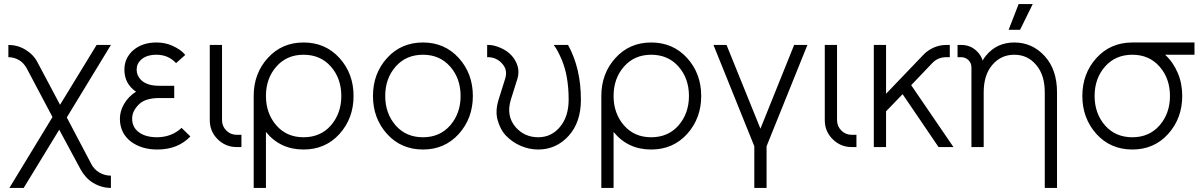

<svg xmlns="http://www.w3.org/2000/svg" viewBox="-20 -720 5880 940"><path d="M21 -500V-440Q48 -440 73 -426Q85 -419 94 -409Q103 -399 110 -387L237 -147L26 200H96L270 -85L375 110Q386 130 401.5 147Q417 164 437 176Q478 200 523 200V140Q493 140 467 125Q440 109 427 83L307 -145L523 -500H453L274 -207L163 -416Q143 -454 104 -477Q66 -500 21 -500Z M833 -300H760Q700 -300 671 -328Q649 -350 649 -379Q649 -408 671 -428Q698 -452 746 -452Q804 -452 842 -411L887 -451Q876 -465 860 -476Q844 -487 824 -496Q789 -512 746 -512Q675 -512 630 -472Q589 -434 589 -379Q589 -310 646 -271Q610 -249 588 -212Q567 -176 567 -139Q567 -68 622 -26Q674 12 750 12Q851 12 912 -52L869 -94Q821 -49 750 -48Q691 -48 658 -74Q627 -98 627 -139Q627 -159 635.5 -176Q644 -193 660 -209Q691 -240 760 -240H833Z M1007 -500V-132Q1007 -77 1045 -39Q1084 0 1139 0H1162V-60H1139Q1109 -60 1088 -81Q1067 -102 1067 -132V-500Z M1466 -452Q1549 -452 1600 -394Q1651 -336 1651 -250Q1651 -165 1600 -106Q1549 -48 1466 -48Q1384 -48 1333 -106Q1282 -165 1282 -250Q1282 -336 1333 -394Q1384 -452 1466 -452ZM1466 -512Q1360 -512 1291 -436Q1222 -360 1222 -250V200H1282V-74Q1352 12 1466 12Q1573 12 1642 -64Q1711 -141 1711 -250Q1711 -360 1642 -436Q1573 -512 1466 -512Z M2051 -512Q1944 -512 1875 -436Q1806 -360 1806 -250Q1806 -141 1875 -64Q1944 12 2051 12Q2157 12 2226 -64Q2295 -141 2295 -250Q2295 -360 2226 -436Q2157 -512 2051 -512ZM2051 -452Q2133 -452 2184 -394Q2235 -336 2235 -250Q2235 -165 2184 -106Q2133 -48 2051 -48Q1968 -48 1917 -106Q1866 -165 1866 -250Q1866 -336 1917 -394Q1968 -452 2051 -452Z M2365 -500V-440H2369Q2410 -440 2438 -409Q2467 -378 2453 -334L2421 -232Q2404 -177 2416 -133Q2422 -111 2432 -91.5Q2442 -72 2457 -56Q2488 -24 2529 -6Q2571 12 2615 12Q2703 12 2764 -55Q2824 -121 2824 -232Q2824 -386 2761 -500H2691Q2703 -484 2712.5 -465.5Q2722 -447 2730 -428Q2747 -388 2755.5 -339Q2764 -290 2764 -232Q2764 -149 2721 -98Q2679 -48 2615 -48Q2548 -48 2504 -98Q2457 -153 2481 -232L2513 -334Q2523 -366 2514 -397Q2504 -428 2483 -450Q2462 -472 2430 -486Q2414 -493 2399.5 -496.5Q2385 -500 2369 -500Z M3168 -452Q3251 -452 3302 -394Q3353 -336 3353 -250Q3353 -165 3302 -106Q3251 -48 3168 -48Q3086 -48 3035 -106Q2984 -165 2984 -250Q2984 -336 3035 -394Q3086 -452 3168 -452ZM3168 -512Q3062 -512 2993 -436Q2924 -360 2924 -250V200H2984V-74Q3054 12 3168 12Q3275 12 3344 -64Q3413 -141 3413 -250Q3413 -360 3344 -436Q3275 -512 3168 -512Z M3473 -500 3673 -4V200H3733V-4L3933 -500H3868L3703 -90L3537 -500Z M4018 -500V-132Q4018 -77 4056 -39Q4095 0 4150 0H4173V-60H4150Q4120 -60 4099 -81Q4078 -102 4078 -132V-500Z M4258 -500V0H4318V-175L4399 -259L4575 0H4648L4441 -303L4546 -413Q4573 -440 4613 -440H4630V-500H4613Q4580 -500 4549 -486Q4523 -474 4503 -454L4318 -261V-500Z M5155 200V-268Q5155 -379 5095 -445Q5034 -512 4946 -512Q4859 -512 4806 -446Q4802 -441 4798 -435.5Q4794 -430 4791 -424Q4783 -449 4764 -468Q4732 -500 4686 -500H4668V-440H4686Q4707 -440 4722 -425Q4736 -411 4736 -390V0H4754H4784H4796V-268Q4796 -353 4838 -402Q4880 -452 4946 -452Q5011 -452 5053 -402Q5095 -353 5095 -268V200ZM4918 -574H4974L5036 -700H4967Z M5524 -512Q5417 -512 5348 -436Q5279 -360 5279 -250Q5279 -141 5348 -64Q5417 12 5524 12Q5630 12 5699 -64Q5768 -141 5768 -250Q5768 -312 5746 -363Q5735 -389 5719.5 -411.5Q5704 -434 5684 -452H5828V-512ZM5524 -452Q5606 -452 5657 -394Q5708 -336 5708 -250Q5708 -165 5657 -106Q5606 -48 5524 -48Q5441 -48 5390 -106Q5339 -165 5339 -250Q5339 -336 5390 -394Q5441 -452 5524 -452Z"/></svg>

Font: Unageo Variable
Style: Regular
Weight: 300
Designer: Richard Sepsi
Foundry: Richard Sepsi
Version: Version 2.200